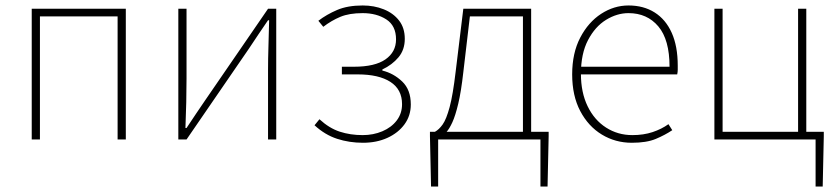

<svg xmlns="http://www.w3.org/2000/svg" viewBox="-20 -510 3064 702"><path d="M96 0V-478H440V0H410V-450H126V0Z M632 0V-478H662V-224Q662 -184 661 -137Q660 -90 658 -42H662Q677 -65 697 -94.5Q717 -124 732 -146L960 -478H990V0H960V-254Q960 -294 961.5 -341Q963 -388 964 -436H960Q945 -414 925 -384.5Q905 -355 890 -332L662 0Z M1307 12Q1257 12 1212.5 -2.5Q1168 -17 1130 -52L1148 -74Q1184 -41 1222.5 -28.5Q1261 -16 1306 -16Q1345 -16 1378 -30Q1411 -44 1430.5 -69.5Q1450 -95 1450 -129Q1450 -183 1407.5 -210.5Q1365 -238 1288 -238H1230V-266H1274Q1351 -266 1389.5 -293Q1428 -320 1428 -366Q1428 -416 1392.5 -439Q1357 -462 1306 -462Q1257 -462 1224.5 -448.5Q1192 -435 1162 -412L1144 -434Q1174 -457 1212.5 -473.5Q1251 -490 1306 -490Q1348 -490 1383 -476Q1418 -462 1439 -435Q1460 -408 1460 -368Q1460 -328 1437 -300.5Q1414 -273 1378 -256V-252Q1419 -242 1450.5 -212Q1482 -182 1482 -128Q1482 -87 1459 -55.5Q1436 -24 1396.5 -6Q1357 12 1307 12Z M1582 0V172H1556L1552 -12V-28H1986V-12L1982 172H1956V0ZM1892 -10V-450H1698L1674 -246Q1666 -175 1655.5 -131Q1645 -87 1634 -63Q1623 -39 1612.5 -27.5Q1602 -16 1594 -10L1570 -28Q1585 -36 1598.5 -55Q1612 -74 1624 -118.5Q1636 -163 1646 -248L1674 -478H1922V-10Z M2290 12Q2230 12 2180.5 -18Q2131 -48 2101.5 -104Q2072 -160 2072 -238Q2072 -316 2101.5 -372.5Q2131 -429 2178 -459.5Q2225 -490 2278 -490Q2333 -490 2373.5 -464.5Q2414 -439 2436 -390Q2458 -341 2458 -270Q2458 -263 2458 -255Q2458 -247 2456 -238H2088V-266H2428Q2428 -365 2387 -413.5Q2346 -462 2278 -462Q2236 -462 2196 -437.5Q2156 -413 2130 -363.5Q2104 -314 2104 -240Q2104 -172 2128.5 -121.5Q2153 -71 2196 -43.5Q2239 -16 2292 -16Q2333 -16 2366 -27Q2399 -38 2424 -56L2438 -34Q2411 -16 2377.5 -2Q2344 12 2290 12Z M2962 172V0H2592V-478H2622V-28H2898V-478H2928V-28H2992V-12L2988 172Z"/></svg>

Font: Source Sans 3 VF
Style: Regular
Weight: 200
Designer: Paul D. Hunt
Foundry: Adobe
Version: Version 3.046;hotconv 1.0.118;makeotfexe 2.5.65603